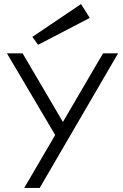

<svg xmlns="http://www.w3.org/2000/svg" viewBox="-20 -734 605 943"><path d="M99 189 251 -71 14 -472H91L289 -135L486 -472H560L175 189ZM167 -514 139 -553 378 -714 421 -646Z"/></svg>

Font: Lil Grotesk
Style: Regular
Weight: 400
Designer: Bastien Sozeau
Foundry: NBR — Bastien Sozeau
Version: Version 4.002; ttfautohint (v1.8.4.7-5d5b)